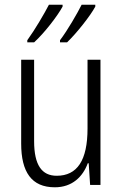

<svg xmlns="http://www.w3.org/2000/svg" viewBox="-20 -786 521 816"><path d="M385 -758V-766H327C309 -730 267 -657 235 -615V-606H265C305 -644 365 -720 385 -758ZM246 -758V-766H188C169 -729 128 -659 96 -615V-606H125C169 -646 225 -719 246 -758ZM407 -532H352V-240C352 -104 308 -39 221 -39C158 -39 125 -84 125 -186V-532H70V-176C70 -55 114 10 213 10C287 10 332 -35 353 -92H357L363 0H407Z"/></svg>

Font: Noto Sans Gujarati Condensed Light
Style: Regular
Weight: 300
Width: 3
Designer: Jelle Bosma - Monotype Design Team, Universal Thirst
Foundry: Monotype Imaging Inc.
Version: Version 2.106